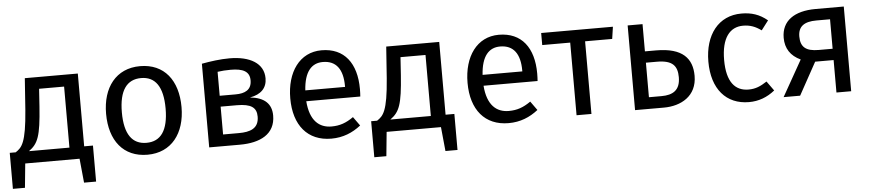

<svg xmlns="http://www.w3.org/2000/svg" viewBox="-43 -853 5832 1285"><g transform="rotate(-5 2873.0 -210.0)"><path d="M500 -80V-569H144L129 -357C112 -135 82 -108 40 -80H0V162H81L97 0H462L478 162H559V-80ZM401 -80H129C192 -125 211 -173 225 -370L233 -490H401Z M919 -582C757 -582 665 -460 665 -284C665 -104 756 13 918 13C1079 13 1172 -109 1172 -285C1172 -465 1081 -582 919 -582ZM919 -502C1013 -502 1065 -433 1065 -285C1065 -136 1013 -67 918 -67C823 -67 771 -136 771 -284C771 -433 824 -502 919 -502Z M1634 -309C1709 -322 1749 -363 1749 -428C1749 -529 1657 -582 1520 -582C1458 -582 1392 -573 1333 -562V0H1539C1676 0 1778 -50 1778 -175C1778 -254 1731 -299 1634 -309ZM1521 -505C1604 -505 1648 -483 1648 -423C1648 -359 1603 -338 1540 -338H1433V-499C1462 -503 1488 -505 1521 -505ZM1539 -78H1433V-265H1541C1638 -265 1674 -238 1674 -177C1674 -96 1613 -78 1539 -78Z M2372 -301C2372 -475 2291 -582 2138 -582C1991 -582 1902 -456 1902 -279C1902 -98 1994 13 2153 13C2232 13 2296 -14 2352 -58L2309 -118C2259 -83 2217 -68 2161 -68C2079 -68 2017 -119 2007 -251H2370C2371 -264 2372 -282 2372 -301ZM2274 -324H2007C2015 -450 2065 -503 2140 -503C2230 -503 2274 -442 2274 -330Z M2928 -80V-569H2572L2557 -357C2540 -135 2510 -108 2468 -80H2428V162H2509L2525 0H2890L2906 162H2987V-80ZM2829 -80H2557C2620 -125 2639 -173 2653 -370L2661 -490H2829Z M3563 -301C3563 -475 3482 -582 3329 -582C3182 -582 3093 -456 3093 -279C3093 -98 3185 13 3344 13C3423 13 3487 -14 3543 -58L3500 -118C3450 -83 3408 -68 3352 -68C3270 -68 3208 -119 3198 -251H3561C3562 -264 3563 -282 3563 -301ZM3465 -324H3198C3206 -450 3256 -503 3331 -503C3421 -503 3465 -442 3465 -330Z M4095 -569H3613V-488H3801V0H3901V-488H4083Z M4369 -386H4294V-569H4194V0H4388C4503 0 4611 -58 4611 -194C4611 -310 4548 -386 4369 -386ZM4379 -78H4294V-310H4368C4473 -310 4505 -270 4505 -194C4505 -106 4454 -78 4379 -78Z M4959 -582C4805 -582 4711 -461 4711 -280C4711 -96 4806 13 4959 13C5025 13 5082 -9 5133 -50L5087 -114C5044 -86 5011 -71 4963 -71C4874 -71 4817 -133 4817 -282C4817 -430 4874 -500 4963 -500C5011 -500 5046 -486 5085 -458L5133 -521C5080 -565 5026 -582 4959 -582Z M5457 -569C5313 -569 5227 -509 5227 -395C5227 -324 5261 -272 5328 -241L5192 0H5303L5423 -218H5547V0H5646V-569ZM5453 -294C5368 -294 5332 -324 5332 -395C5332 -463 5374 -492 5455 -492H5547V-294Z"/></g></svg>

Font: Glow Sans SC Normal Medium
Style: Regular
Weight: 600
Designer: Ryoko NISHIZUKA (kana, bopomofo & ideographs); Paul D. Hunt (Latin, Greek & Cyrillic); Sandoll Communications, Soo-young
Version: Version 0.93